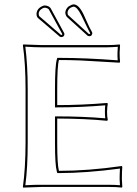

<svg xmlns="http://www.w3.org/2000/svg" viewBox="-20 -850 624 873"><path d="M240.2 -200.2Q240.2 -101.6 248 -73.2Q381.8 -73.2 534.2 -95.2L536.1 -90.8Q534.2 -75.2 534.2 -36.1Q534.2 -26.9 536.1 0L534.2 2.9Q509.8 0 474.1 0H169.9Q169.9 0 85 2.9L84 0Q95.7 -81.5 96.2 -200.2V-444.8Q96.2 -559.6 84 -645L85.9 -647.9Q87.4 -647.9 169.9 -645H463.9Q500 -645 523.9 -647.9L525.9 -645Q523.9 -617.2 523.9 -609.9Q523.9 -585.9 525.9 -568.8L523.9 -564.9Q523.9 -564.9 344.7 -575.2Q292.5 -577.1 248 -577.1Q240.2 -549.8 240.2 -444.8V-372.1Q350.1 -372.1 466.8 -381.8L470.2 -378.9Q467.3 -365.2 466.8 -341.8Q466.8 -317.9 470.2 -304.2L466.8 -300.8Q368.2 -310.5 240.2 -311ZM292 -820.8Q306.2 -829.6 314.9 -830.1Q338.4 -830.1 360.8 -782.7Q364.3 -775.4 371.1 -759.8Q388.2 -720.7 398.9 -703.1Q399.9 -701.2 399.9 -699.2Q398.9 -692.9 395 -688Q394 -687.5 391.6 -686.5Q388.2 -685.1 387.2 -685.1Q382.8 -685.5 378.9 -687L284.2 -772.9Q277.8 -781.2 276.9 -792Q277.8 -809.1 292 -820.8ZM160.2 -814.9Q172.9 -824.2 183.1 -825.2Q202.1 -824.2 210 -813L272 -699.2Q272.9 -697.3 272.9 -693.8Q272 -687.5 268.1 -684.1Q261.2 -681.2 258.8 -681.2Q253.9 -682.1 252 -683.1L153.8 -767.1Q146 -773.4 146 -787.1Q147 -804.2 160.2 -814.9ZM230 -200.2V-320.8H240.2Q359.4 -320.8 458.5 -312Q457 -327.1 457 -341.8Q457 -356.4 458.5 -371.1Q349.1 -361.8 240.2 -361.8H230V-444.8Q230 -550.3 238.3 -579.6L240.7 -586.9H248Q370.6 -586.9 515.1 -575.7Q513.7 -595.7 514.2 -609.9Q514.2 -618.7 515.6 -637.2Q491.7 -635.3 463.9 -634.8H169.9Q141.1 -634.8 95.2 -637.7Q106 -553.2 106 -444.8V-200.2Q106 -87.4 95.2 -7.8Q141.6 -10.3 169.9 -9.8H474.1Q502.4 -9.8 525.4 -7.8Q523.9 -27.3 523.9 -36.1Q523.9 -58.1 525.4 -83.5Q370.6 -63 248 -63H240.7L238.3 -70.3Q230 -99.6 230 -200.2ZM297.9 -813Q287.6 -803.7 287.1 -792Q287.1 -783.7 290.5 -780.3H291L384.3 -695.3H384.8H386.2Q387.7 -696.3 389.2 -696.3Q389.6 -697.8 390.1 -698.7Q383.8 -709.5 349.6 -780.8Q330.6 -818.8 314.9 -819.8Q307.6 -819.3 297.9 -813ZM166 -807.1Q156.2 -798.8 155.8 -787.1Q156.2 -777.8 159.7 -775.4L257.8 -690.9H258.8Q261.2 -691.9 262.7 -692.4Q263.2 -692.9 262.7 -692.9L263.2 -694.8L201.7 -807.6Q194.8 -814.5 183.1 -814.9Q175.3 -814.5 166 -807.1Z"/></svg>

Font: Linux Biolinum Outline O
Style: Bold
Weight: 700
Designer: Philipp H. Poll
Foundry: Philipp H. Poll
Version: Version 0.9.2